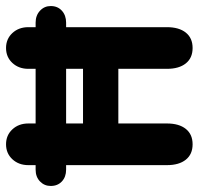

<svg xmlns="http://www.w3.org/2000/svg" viewBox="-39 -616 658 636"><g transform="rotate(-90 290.0 -298.0)"><path d="M61 -408V-74Q61 -34 79 -11.5Q97 11 130 11Q163 11 181 -11.5Q199 -34 199 -74V-235H380V-74Q380 -34 398 -11.5Q416 11 449 11Q482 11 500 -11.5Q518 -34 518 -74V-408H533Q557 -408 572.5 -422Q588 -436 588 -459Q588 -480 572.5 -494.5Q557 -509 533 -509H518V-533Q518 -565 498.5 -586Q479 -607 449 -607Q419 -607 399.5 -586Q380 -565 380 -533V-509H199V-533Q199 -565 179.5 -586Q160 -607 130 -607Q100 -607 80.5 -586Q61 -565 61 -533V-509H46Q22 -509 7 -494.5Q-8 -480 -8 -459Q-8 -436 7 -422Q22 -408 46 -408ZM199 -352V-408H380V-352Z"/></g></svg>

Font: Beiruti ExtraBold
Style: Regular
Weight: 800
Designer: Arlette Boutros
Foundry: Boutros
Version: Version 1.41